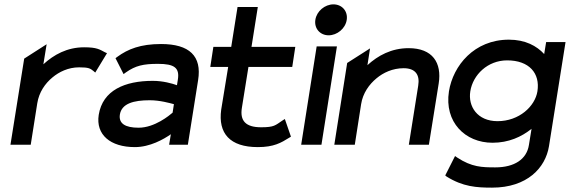

<svg xmlns="http://www.w3.org/2000/svg" viewBox="-20 -664 2615 881"><path d="M28 0H121L151 -190C159 -241 187 -281 221 -309C251 -334 293 -355 343 -355C387 -355 394 -350 409 -338L417 -331L471 -420L462 -424C437 -437 425 -447 366 -447C288 -447 227 -413 179 -369L194 -461L91 -395Z M433 -137C419 -46 486 11 599 11C668 11 731 -25 764 -48L756 0H842L889 -296C907 -407 849 -462 719 -462C625 -462 567 -439 518 -403L510 -397L547 -324L558 -332C602 -363 638 -371 705 -371C780 -371 805 -353 796 -298L792 -273C770 -281 728 -293 681 -293C553 -293 451 -250 433 -137ZM530 -138C538 -189 593 -204 667 -204C714 -204 759 -191 778 -186L772 -147C758 -135 690 -78 616 -78C555 -78 524 -97 530 -138Z M945 -357H1027L995 -161C980 -52 1035 11 1163 11C1237 11 1270 -9 1307 -32L1315 -37L1287 -118L1276 -111C1243 -89 1239 -80 1178 -80C1107 -80 1080 -110 1090 -170L1120 -357H1321L1335 -449H1134L1163 -632H1070L1041 -449H959Z M1427 -573C1421 -533 1449 -502 1488 -502C1527 -502 1565 -533 1571 -573C1577 -613 1549 -644 1510 -644C1471 -644 1433 -613 1427 -573ZM1362 0H1455L1526 -451H1433Z M1514 0H1608L1637 -186C1645 -237 1674 -277 1708 -305C1738 -330 1781 -351 1832 -351C1887 -351 1907 -320 1899 -271L1856 0H1948L1993 -281C2008 -376 1965 -443 1855 -443C1776 -443 1714 -409 1666 -365L1678 -442L1573 -375Z M2040 -245C2018 -104 2114 -9 2240 -9C2314 -9 2373 -36 2419 -73L2407 1C2397 67 2340 104 2253 104C2192 104 2145 103 2078 59L2068 52L2023 141L2029 146C2104 193 2167 197 2238 197C2399 197 2483 106 2499 7L2575 -471H2486L2477 -416C2443 -453 2391 -482 2315 -482C2156 -482 2059 -363 2040 -245ZM2138 -245C2150 -321 2218 -387 2307 -387C2408 -387 2459 -328 2446 -245C2435 -176 2362 -108 2263 -108C2170 -108 2127 -176 2138 -245Z"/></svg>

Font: Charger Pro
Style: ExBdExtObl
Weight: 400
Designer: Jasper
Foundry: Cannot Into Space Fonts
Version: Version 1.09